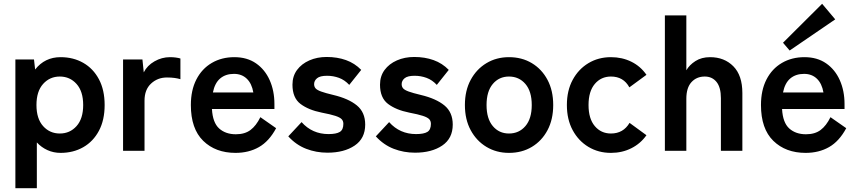

<svg xmlns="http://www.w3.org/2000/svg" viewBox="-20 -794 4512 1011"><path d="M61 197V-481H159L165 -428Q216 -493 299 -493Q366 -493 418.5 -463Q471 -433 501 -376.5Q531 -320 531 -241Q531 -162 501 -105.5Q471 -49 418.5 -19Q366 11 299 11Q262 11 230 -3.5Q198 -18 174 -44V197ZM295 -91Q348 -91 383 -130Q418 -169 418 -241Q418 -313 383 -352Q348 -391 295 -391Q242 -391 207 -352Q172 -313 172 -241Q172 -169 207 -130Q242 -91 295 -91Z M628 0V-481H730L737 -413Q755 -449 793.5 -471Q832 -493 875 -493Q892 -493 906 -491Q920 -489 930 -486V-377Q917 -381 899.5 -383.5Q882 -386 859 -386Q810 -386 775.5 -354Q741 -322 741 -264V0Z M1220 11Q1115 11 1050 -52.5Q985 -116 985 -241Q985 -319 1014 -375.5Q1043 -432 1095 -462.5Q1147 -493 1214 -493Q1281 -493 1328 -460.5Q1375 -428 1400 -372Q1425 -316 1425 -246V-220H1096Q1100 -148 1134 -117.5Q1168 -87 1222 -87Q1269 -87 1299 -109.5Q1329 -132 1351 -177L1434 -119Q1397 -50 1343.5 -19.5Q1290 11 1220 11ZM1101 -307H1314Q1306 -354 1279.5 -379.5Q1253 -405 1212 -405Q1168 -405 1139.5 -381Q1111 -357 1101 -307Z M1704 10Q1645 10 1592 -10.5Q1539 -31 1498 -76L1568 -151Q1624 -88 1710 -88Q1751 -88 1769.5 -99.5Q1788 -111 1788 -142Q1788 -157 1779 -166.5Q1770 -176 1745.5 -184Q1721 -192 1674 -201Q1604 -215 1562 -247Q1520 -279 1520 -348Q1520 -393 1544 -425.5Q1568 -458 1609 -476Q1650 -494 1700 -494Q1756 -494 1802 -477.5Q1848 -461 1882 -426L1819 -347Q1795 -373 1765 -384Q1735 -395 1702 -395Q1665 -395 1649.5 -382Q1634 -369 1634 -351Q1634 -338 1641.5 -329Q1649 -320 1671 -312Q1693 -304 1735 -294Q1815 -275 1859 -239Q1903 -203 1903 -138Q1903 -65 1847.5 -27.5Q1792 10 1704 10Z M2165 10Q2106 10 2053 -10.5Q2000 -31 1959 -76L2029 -151Q2085 -88 2171 -88Q2212 -88 2230.5 -99.5Q2249 -111 2249 -142Q2249 -157 2240 -166.5Q2231 -176 2206.5 -184Q2182 -192 2135 -201Q2065 -215 2023 -247Q1981 -279 1981 -348Q1981 -393 2005 -425.5Q2029 -458 2070 -476Q2111 -494 2161 -494Q2217 -494 2263 -477.5Q2309 -461 2343 -426L2280 -347Q2256 -373 2226 -384Q2196 -395 2163 -395Q2126 -395 2110.5 -382Q2095 -369 2095 -351Q2095 -338 2102.5 -329Q2110 -320 2132 -312Q2154 -304 2196 -294Q2276 -275 2320 -239Q2364 -203 2364 -138Q2364 -65 2308.5 -27.5Q2253 10 2165 10Z M2660 11Q2594 11 2541.5 -20.5Q2489 -52 2458.5 -108.5Q2428 -165 2428 -241Q2428 -317 2458.5 -373.5Q2489 -430 2541.5 -461.5Q2594 -493 2660 -493Q2728 -493 2780.5 -461.5Q2833 -430 2863 -373.5Q2893 -317 2893 -241Q2893 -165 2863 -108.5Q2833 -52 2780.5 -20.5Q2728 11 2660 11ZM2660 -91Q2713 -91 2746.5 -130Q2780 -169 2780 -241Q2780 -313 2746.5 -352Q2713 -391 2660 -391Q2608 -391 2575 -352Q2542 -313 2542 -241Q2542 -169 2575 -130Q2608 -91 2660 -91Z M3197 11Q3131 11 3078.5 -20.5Q3026 -52 2995.5 -108.5Q2965 -165 2965 -241Q2965 -317 2995.5 -373.5Q3026 -430 3078.5 -461.5Q3131 -493 3197 -493Q3256 -493 3304.5 -469Q3353 -445 3384 -400L3294 -334Q3263 -391 3197 -391Q3145 -391 3112 -352Q3079 -313 3079 -241Q3079 -169 3112 -130Q3145 -91 3197 -91Q3262 -91 3295 -147L3384 -82Q3353 -38 3304.5 -13.5Q3256 11 3197 11Z M3481 0V-713H3594V-424Q3610 -452 3642 -472.5Q3674 -493 3719 -493Q3794 -493 3841.5 -445Q3889 -397 3889 -304V0H3776V-277Q3776 -334 3753 -362.5Q3730 -391 3691 -391Q3648 -391 3621 -361.5Q3594 -332 3594 -274V0Z M4222 11Q4117 11 4052 -52.5Q3987 -116 3987 -241Q3987 -319 4016 -375.5Q4045 -432 4097 -462.5Q4149 -493 4216 -493Q4283 -493 4330 -460.5Q4377 -428 4402 -372Q4427 -316 4427 -246V-220H4098Q4102 -148 4136 -117.5Q4170 -87 4224 -87Q4271 -87 4301 -109.5Q4331 -132 4353 -177L4436 -119Q4399 -50 4345.5 -19.5Q4292 11 4222 11ZM4103 -307H4316Q4308 -354 4281.5 -379.5Q4255 -405 4214 -405Q4170 -405 4141.5 -381Q4113 -357 4103 -307ZM4138 -528 4103 -569 4309 -774 4378 -692Z"/></svg>

Font: Zen Kaku Gothic Antique
Style: Bold
Weight: 700
Designer: Yoshimichi Ohira
Foundry: Positype
Version: Version 1.001